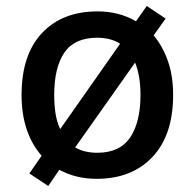

<svg xmlns="http://www.w3.org/2000/svg" viewBox="-20 -587 649 641"><path d="M558 -270Q558 -136 489 -63Q420 10 303 10Q268 10 237 2.5Q206 -5 178 -20L141 34L78 -8L119 -67Q87 -103 69.5 -154Q52 -205 52 -270Q52 -404 120 -476.5Q188 -549 306 -549Q377 -549 434 -516L470 -567L533 -525L493 -469Q523 -433 540.5 -383.5Q558 -334 558 -270ZM161 -270Q161 -236 165.5 -207.5Q170 -179 181 -156L381 -441Q350 -461 304 -461Q229 -461 195 -411.5Q161 -362 161 -270ZM449 -270Q449 -334 431 -378L231 -95Q261 -77 305 -77Q380 -77 414.5 -128Q449 -179 449 -270Z"/></svg>

Font: Noto Sans Vithkuqi Medium
Style: Regular
Weight: 500
Version: Version 1.001